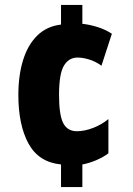

<svg xmlns="http://www.w3.org/2000/svg" viewBox="-20 -744 535 774"><path d="M312 -648Q341 -645 373 -635Q405 -625 431 -608L389 -479Q366 -496 340 -504Q314 -512 293 -512Q257 -512 237.5 -479Q218 -446 218 -361Q218 -280 235 -247.5Q252 -215 290 -215Q320 -215 354.5 -228Q389 -241 417 -264V-126Q396 -110 367.5 -98Q339 -86 312 -81V10H226V-81Q136 -90 95 -165Q54 -240 54 -361Q54 -440 73 -501.5Q92 -563 130 -600.5Q168 -638 226 -645V-724H312Z"/></svg>

Font: Noto Sans Gujarati UI ExtraCondensed Black
Style: Regular
Weight: 900
Width: 2
Designer: Jelle Bosma - Monotype Design Team, Universal Thirst
Foundry: Monotype Imaging Inc.
Version: Version 2.106; ttfautohint (v1.8.4.7-5d5b)